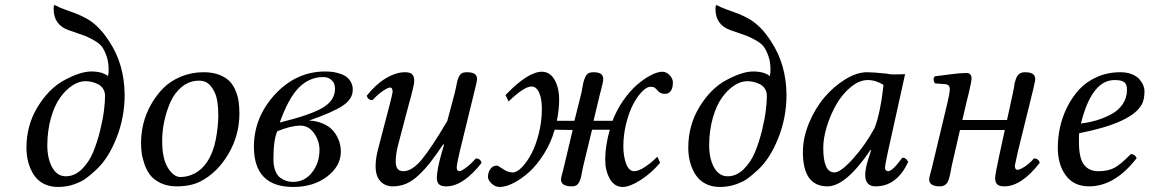

<svg xmlns="http://www.w3.org/2000/svg" viewBox="-20 -723 4520 755"><path d="M393.1 -345.2Q393.1 -361.8 385.3 -374Q377.4 -386.2 364.7 -392.3Q352.1 -398.4 339.8 -401.1Q327.6 -403.8 315.9 -403.8Q290.5 -403.8 264.4 -386.7Q238.3 -369.6 216.3 -338.9Q194.3 -308.1 180.4 -259.3Q166.5 -210.4 166 -152.8Q166 -99.6 185.3 -64.7Q204.6 -29.8 238.8 -29.8Q273.4 -29.8 301.8 -57.6Q330.1 -85.4 346.4 -125Q362.8 -164.6 374 -210.9Q385.3 -257.3 389.2 -291.3Q393.1 -325.2 393.1 -345.2ZM404.8 -423.8Q407.2 -434.6 407.2 -449.2Q407.2 -479 399.2 -502Q391.1 -524.9 381.6 -538.3Q372.1 -551.8 349.6 -564.5Q327.1 -577.1 314 -582Q300.8 -586.9 269.5 -597.7Q257.3 -602.1 251 -604Q190.9 -624.5 190.9 -688Q190.9 -703.1 194.8 -703.1H195.8Q211.9 -693.8 235.4 -685.5L278.3 -669.9Q298.3 -662.1 320.8 -649.9Q343.3 -637.7 366.2 -615Q389.2 -592.3 410.2 -559.1Q468.8 -470.7 470.2 -351.1Q470.2 -261.2 438 -180.2Q405.8 -99.1 357.9 -55.2Q333.5 -32.7 317.4 -21Q301.8 -9.3 272.2 1.5Q242.7 12.2 208 12.2Q176.3 12.2 151.9 -0.5Q127.4 -13.2 113 -35.4Q98.6 -57.6 91.3 -84.5Q84 -111.3 84 -142.1Q84 -230.5 127.9 -302.5Q171.9 -374.5 231.9 -407.2Q295.9 -441.9 338.9 -441.9Q381.8 -441.9 404.8 -423.8Z M617.7 -169.9Q617.7 -98.6 640.4 -62.7Q663.1 -26.9 689.5 -26.9Q719.2 -26.9 747.3 -42Q775.4 -57.1 795.4 -87.9Q819.3 -125 828.9 -176.3Q838.4 -227.5 838.4 -270Q838.4 -331.5 823.2 -361.8Q812 -384.3 798.1 -395Q784.2 -405.8 762.7 -405.8Q725.1 -405.8 695.8 -382.1Q666.5 -358.4 650.1 -321.3Q633.8 -284.2 625.7 -245.1Q617.7 -206.1 617.7 -169.9ZM534.7 -162.1Q534.7 -199.2 543.9 -237.1Q553.2 -274.9 573.5 -311.3Q593.8 -347.7 621.8 -376Q649.9 -404.3 691.2 -421.6Q732.4 -439 780.8 -439Q816.4 -439 842.5 -428.7Q868.7 -418.5 883.5 -402.8Q898.4 -387.2 907.2 -364.5Q916 -341.8 918.7 -321.5Q921.4 -301.3 921.4 -276.9Q921.4 -190.4 877.4 -116.5Q833.5 -42.5 766.6 -8.8Q729.5 9.8 674.3 9.8Q638.2 9.8 611.3 -3.4Q584.5 -16.6 570.3 -34.9Q556.2 -53.2 547.6 -78.9Q539.1 -104.5 536.9 -123.3Q534.7 -142.1 534.7 -162.1Z M1236.3 -133.8Q1236.3 -168.9 1215.1 -199Q1193.8 -229 1161.1 -229Q1125 -229 1070.3 -207Q1055.2 -172.9 1055.2 -97.2Q1055.2 -70.3 1062.7 -51.3Q1070.3 -32.2 1083 -23.4Q1095.7 -14.6 1107.4 -11.2Q1119.1 -7.8 1132.3 -7.8Q1178.2 -7.8 1207.3 -45.2Q1236.3 -82.5 1236.3 -133.8ZM1297.4 -374Q1297.4 -383.3 1294.4 -392.6Q1291.5 -401.9 1280.3 -410.9Q1269 -419.9 1250.5 -419.9Q1196.8 -419.9 1155.5 -378.7Q1114.3 -337.4 1080.1 -241.2Q1200.2 -270.5 1248.8 -299.3Q1297.4 -328.1 1297.4 -374ZM1258.3 -441.9Q1284.2 -441.9 1304.2 -437Q1324.2 -432.1 1335.9 -425Q1347.7 -418 1355 -408Q1362.3 -397.9 1364.7 -388.9Q1367.2 -379.9 1367.2 -370.1Q1367.2 -333.5 1327.4 -307.1Q1287.6 -280.8 1195.3 -249Q1224.1 -247.6 1246.8 -238.3Q1269.5 -229 1283 -216.1Q1296.4 -203.1 1305.2 -186.5Q1314 -169.9 1317.1 -155.5Q1320.3 -141.1 1320.3 -127Q1320.3 -69.8 1266.4 -28.8Q1212.4 12.2 1133.3 12.2Q978.5 12.2 978.5 -146Q978.5 -261.7 1061.5 -352.1Q1145.5 -441.9 1258.3 -441.9Z M1842.8 -352.1 1787.1 -124Q1775.9 -74.2 1775.9 -66.9Q1775.9 -49.8 1786.1 -49.8Q1793.9 -49.8 1813.2 -64.2Q1832.5 -78.6 1851.1 -100.1Q1868.2 -100.1 1874 -83Q1801.8 9.8 1734.9 9.8Q1713.9 9.8 1705.8 1.2Q1697.8 -7.3 1697.8 -22.9Q1697.8 -52.7 1714.8 -115.2L1726.1 -153.8L1723.1 -155.8Q1693.4 -111.8 1672.6 -85.2Q1651.9 -58.6 1627 -34.9Q1602.1 -11.2 1577.4 -0.7Q1552.7 9.8 1523.9 9.8Q1495.1 9.8 1476.1 -10Q1457 -29.8 1457 -69.8Q1457 -100.1 1466.8 -137.2L1510.7 -305.2Q1523.9 -355.5 1523.9 -361.8Q1523.9 -378.9 1513.7 -378.9Q1505.4 -378.9 1484.1 -364.3Q1462.9 -349.6 1444.8 -329.1Q1427.7 -329.1 1421.9 -346.2Q1456.1 -390.1 1496.3 -414.6Q1536.6 -439 1572.8 -439Q1593.3 -439 1601.1 -430.4Q1608.9 -421.9 1608.9 -405.8Q1608.9 -397.5 1605.7 -382.8Q1602.5 -368.2 1596.7 -345.7L1587.9 -314L1544.9 -150.9Q1536.1 -116.2 1536.1 -86.9Q1536.1 -49.8 1565.9 -49.8Q1600.6 -49.8 1638.7 -95.9Q1676.8 -142.1 1738.8 -247.1L1768.1 -356.9Q1770.5 -365.2 1773.2 -379.6Q1775.9 -394 1777.8 -402.6Q1779.8 -411.1 1784.2 -420.7Q1788.6 -430.2 1795.9 -434.6Q1803.2 -439 1814 -439Q1836.9 -439 1846.4 -432.4Q1856 -425.8 1856 -412.1Q1856 -405.3 1849.9 -381.3Q1843.8 -357.4 1842.8 -352.1Z M2266.1 -356.9Q2267.6 -363.8 2270.3 -379.4Q2272.9 -395 2275.1 -402.8Q2277.3 -410.6 2281.7 -420.4Q2286.1 -430.2 2293.7 -434.6Q2301.3 -439 2312 -439Q2334 -439 2343 -432.4Q2352.1 -425.8 2352.1 -412.1Q2352.1 -406.7 2349.9 -396.2Q2347.7 -385.7 2344.2 -372.1L2338.9 -352.1L2314 -248H2388.7Q2404.8 -290.5 2430.9 -327.9Q2457 -365.2 2484.6 -389.2Q2512.2 -413.1 2538.8 -427Q2565.4 -440.9 2585 -440.9Q2600.1 -440.9 2613 -427.5Q2626 -414.1 2626 -398.9Q2626 -376 2617.4 -365Q2608.9 -354 2596.7 -354Q2578.6 -354 2570.8 -361.8Q2558.1 -376 2553.5 -378.9Q2548.8 -381.8 2538.1 -381.8Q2522.9 -381.8 2504.2 -362.3Q2485.4 -342.8 2469.2 -311.8Q2453.1 -280.8 2442.1 -236.6Q2431.2 -192.4 2431.2 -147.9Q2431.2 -108.4 2442.1 -79.1Q2453.1 -49.8 2474.1 -49.8Q2491.2 -49.8 2518.1 -67.9Q2544.9 -85.9 2564.9 -106.9L2575.7 -83Q2543 -43.5 2499.8 -15.6Q2456.5 12.2 2428.7 12.2Q2396.5 12.2 2378.2 -19.5Q2359.9 -51.3 2359.9 -95.2Q2359.9 -149.9 2377.9 -212.9H2308.1L2273.9 -71.8Q2272 -63 2269 -48.8Q2266.6 -34.2 2264.6 -26.1Q2262.7 -18.1 2258.3 -8.5Q2253.9 1 2246.8 5.4Q2239.7 9.8 2229 9.8Q2186 9.8 2186 -17.1Q2186 -21.5 2188 -30Q2189.9 -38.6 2193.8 -52.2L2198.7 -71.8L2231.9 -211.9L2161.1 -212.9Q2147 -162.6 2119.6 -118.9Q2092.3 -75.2 2061.8 -47.4Q2031.2 -19.5 2000.2 -3.7Q1969.2 12.2 1944.8 12.2Q1927.7 12.2 1913.3 -1Q1898.9 -14.2 1898.9 -27.8Q1898.9 -44.9 1908.2 -58.3Q1917.5 -71.8 1934.1 -71.8Q1938.5 -71.8 1958 -58.3Q1977.5 -44.9 1996.1 -44.9Q2012.7 -44.9 2032.7 -65.7Q2052.7 -86.4 2070.1 -119.4Q2087.4 -152.3 2099.1 -199.7Q2110.8 -247.1 2110.8 -294.9Q2110.8 -334.5 2100.1 -358.6Q2089.4 -382.8 2069.8 -382.8Q2041 -382.8 1980 -324.2L1967.8 -349.1Q2055.7 -440.9 2110.8 -440.9Q2142.6 -440.9 2160.6 -409.4Q2178.7 -377.9 2178.7 -332Q2178.7 -293 2169.9 -248H2238.8Z M2995.6 -345.2Q2995.6 -361.8 2987.8 -374Q2980 -386.2 2967.3 -392.3Q2954.6 -398.4 2942.4 -401.1Q2930.2 -403.8 2918.5 -403.8Q2893.1 -403.8 2866.9 -386.7Q2840.8 -369.6 2818.8 -338.9Q2796.9 -308.1 2783 -259.3Q2769 -210.4 2768.6 -152.8Q2768.6 -99.6 2787.8 -64.7Q2807.1 -29.8 2841.3 -29.8Q2876 -29.8 2904.3 -57.6Q2932.6 -85.4 2949 -125Q2965.3 -164.6 2976.6 -210.9Q2987.8 -257.3 2991.7 -291.3Q2995.6 -325.2 2995.6 -345.2ZM3007.3 -423.8Q3009.8 -434.6 3009.8 -449.2Q3009.8 -479 3001.7 -502Q2993.7 -524.9 2984.1 -538.3Q2974.6 -551.8 2952.1 -564.5Q2929.7 -577.1 2916.5 -582Q2903.3 -586.9 2872.1 -597.7Q2859.9 -602.1 2853.5 -604Q2793.5 -624.5 2793.5 -688Q2793.5 -703.1 2797.4 -703.1H2798.3Q2814.5 -693.8 2837.9 -685.5L2880.9 -669.9Q2900.9 -662.1 2923.3 -649.9Q2945.8 -637.7 2968.8 -615Q2991.7 -592.3 3012.7 -559.1Q3071.3 -470.7 3072.8 -351.1Q3072.8 -261.2 3040.5 -180.2Q3008.3 -99.1 2960.4 -55.2Q2936 -32.7 2919.9 -21Q2904.3 -9.3 2874.8 1.5Q2845.2 12.2 2810.5 12.2Q2778.8 12.2 2754.4 -0.5Q2730 -13.2 2715.6 -35.4Q2701.2 -57.6 2693.8 -84.5Q2686.5 -111.3 2686.5 -142.1Q2686.5 -230.5 2730.5 -302.5Q2774.4 -374.5 2834.5 -407.2Q2898.4 -441.9 2941.4 -441.9Q2984.4 -441.9 3007.3 -423.8Z M3469.2 -433.1Q3478 -430.7 3489 -430.4Q3500 -430.2 3516.6 -430.7Q3533.2 -431.2 3539.1 -431.2L3470.2 -120.1Q3460 -70.3 3460 -64Q3460 -56.2 3464.1 -53Q3468.3 -49.8 3472.2 -49.8Q3489.7 -49.8 3528.3 -103Q3534.7 -103 3539.3 -100.3Q3543.9 -97.7 3545.4 -95.2L3551.3 -86.9Q3507.3 9.8 3422.9 9.8Q3382.3 9.8 3382.3 -35.2Q3382.3 -57.1 3392.1 -89.8L3405.3 -131.8L3403.3 -133.8Q3306.2 9.8 3233.9 9.8Q3137.2 9.8 3137.2 -125Q3137.2 -181.6 3161.6 -240Q3186 -298.3 3222.9 -341.3Q3259.8 -384.3 3304.7 -411.6Q3349.6 -439 3389.2 -439Q3415.5 -439 3469.2 -433.1ZM3418.9 -219.2Q3430.2 -247.6 3439 -290Q3447.8 -332.5 3450.7 -360.8L3454.1 -389.2Q3424.3 -408.2 3392.1 -408.2Q3359.4 -408.2 3326.4 -381.3Q3293.5 -354.5 3270 -314.5Q3246.6 -274.4 3231.9 -227.5Q3217.3 -180.7 3217.3 -141.1Q3217.3 -44.9 3261.2 -44.9Q3285.6 -44.9 3334 -98.4Q3382.3 -151.9 3418.9 -219.2Z M3646.5 -71.8 3706.1 -320.8Q3714.8 -357.4 3714.8 -372.1Q3714.8 -390.6 3696.8 -392.1L3656.7 -395Q3646 -411.6 3655.8 -422.9L3689.5 -427.2L3724.1 -431.6Q3736.3 -433.1 3752.4 -434.6Q3768.6 -436 3779.8 -436Q3800.3 -436 3800.3 -415Q3800.3 -407.2 3797.6 -394Q3794.9 -380.9 3789.1 -355.5L3780.3 -320.3L3764.2 -251H3939.9L3962.9 -356.9Q3964.4 -363.8 3966.8 -376L3969.7 -395.5Q3971.2 -402.3 3974.6 -411.9Q3978 -421.4 3981.9 -426.5Q3985.8 -431.6 3992.7 -435.3Q3999.5 -439 4008.8 -439Q4031.7 -439 4041.3 -432.4Q4050.8 -425.8 4050.8 -412.1Q4050.8 -406.7 4048.3 -396L4043 -372.1Q4039.6 -358.9 4038.1 -352.1L3981.9 -124Q3970.7 -74.2 3970.7 -71.8Q3970.7 -55.2 3981 -55.2Q3989.7 -55.2 4009 -67.4Q4028.3 -79.6 4045.9 -100.1Q4063 -100.1 4068.8 -83Q3996.6 9.8 3929.7 9.8Q3908.7 9.8 3900.9 1.5Q3893.1 -6.8 3893.1 -22.9Q3893.1 -36.6 3910.2 -115.2L3931.2 -211.9H3754.9L3722.7 -71.8Q3721.2 -64.9 3719 -52.7Q3716.8 -40.5 3715.3 -33.4Q3713.9 -26.4 3710.7 -17.1Q3707.5 -7.8 3703.6 -2.7Q3699.7 2.4 3692.9 6.1Q3686 9.8 3676.8 9.8Q3633.8 9.8 3633.8 -17.1Q3633.8 -21.5 3635.7 -30Q3637.7 -38.6 3641.6 -52.2Z M4411.6 -370.1Q4411.6 -391.6 4400.9 -399.9Q4390.1 -408.2 4362.8 -408.2Q4272.9 -408.2 4230.5 -237.3Q4262.7 -241.2 4291.5 -249.8Q4320.3 -258.3 4348.9 -273.2Q4377.4 -288.1 4394.5 -313.2Q4411.6 -338.4 4411.6 -370.1ZM4223.6 -199.2Q4222.7 -191.4 4222.7 -165Q4222.7 -101.1 4242.4 -75.4Q4262.2 -49.8 4298.8 -49.8Q4335.9 -49.8 4360.6 -62.3Q4385.3 -74.7 4426.8 -117.2Q4442.9 -117.2 4449.7 -101.1Q4363.8 9.8 4262.7 9.8Q4203.1 9.8 4171.4 -32.7Q4139.6 -75.2 4139.6 -142.1Q4139.6 -181.6 4148.2 -221.9Q4156.7 -262.2 4176.3 -301.5Q4195.8 -340.8 4223.6 -371.1Q4251.5 -401.4 4293.5 -420.2Q4335.4 -439 4385.7 -439Q4411.1 -439 4430.7 -431.2Q4450.2 -423.3 4460.4 -411.4Q4470.7 -399.4 4475.6 -387.5Q4480.5 -375.5 4480.5 -365.2Q4480.5 -332.5 4470.2 -313Q4431.2 -239.7 4223.6 -199.2Z"/></svg>

Font: Linux Libertine G
Style: Italic
Weight: 400
Italic angle: -12°
Designer: Philipp H. Poll
Foundry: Philipp H. Poll
Version: Version 5.1.3